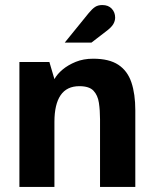

<svg xmlns="http://www.w3.org/2000/svg" viewBox="-20 -742 611 762"><path d="M57 0V-496H176L196 -428Q207 -448 228.5 -466Q250 -484 280.5 -496.5Q311 -509 350 -509Q413 -509 449.5 -485Q486 -461 501.5 -415Q517 -369 517 -304V0H377V-269Q377 -304 372.5 -334Q368 -364 351 -382Q334 -400 295 -400Q245 -400 220.5 -364Q196 -328 196 -258V0ZM237 -573 332 -690Q346 -707 357.5 -714.5Q369 -722 386 -722Q410 -722 423.5 -707.5Q437 -693 437 -672Q437 -659 429.5 -646Q422 -633 399 -616L343 -573Z"/></svg>

Font: Atkinson Hyperlegible Next
Style: Bold
Weight: 700
Designer: Elliott Scott, Megan Eiswerth, Linus Boman, Theodore Petrosky, Letters from Sweden
Foundry: Applied Design Works, Letters from Sweden
Version: Version 2.001